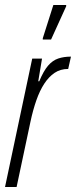

<svg xmlns="http://www.w3.org/2000/svg" viewBox="-22 -743 302 763"><path d="M-2 0 106 -510H145L130 -420H134Q151 -461 169 -482Q187 -503 209.5 -510.5Q232 -518 260 -518L249 -469Q218 -469 195 -453.5Q172 -438 154 -410.5Q136 -383 122.5 -344.5Q109 -306 99 -259L44 0ZM148 -586V-591L190 -723H241V-718L181 -586Z"/></svg>

Font: Saira UltraCondensed Light
Style: Italic
Weight: 300
Width: 1
Italic angle: -12°
Designer: Hector Gatti with collaboration of the Omnibus-Type team
Foundry: Omnibus-Type
Version: Version 1.101